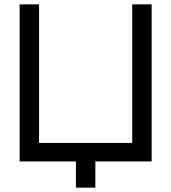

<svg xmlns="http://www.w3.org/2000/svg" viewBox="-20 -740 785 880"><path d="M328 120V0H70V-720H159V-85H586V-720H675V0H417V120Z"/></svg>

Font: Manrope Medium
Style: Medium
Weight: 500
Designer: Mikhail Sharanda
Foundry: Mikhail Sharanda
Version: Version 4.000;hotconv 1.0.109;makeotfexe 2.5.65596